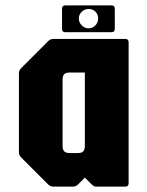

<svg xmlns="http://www.w3.org/2000/svg" viewBox="-20 -695 549 715"><path d="M179 0Q167.5 0 159 -8.5L59 -108.5Q50.5 -116.5 50.5 -128.5V-421.5Q50.5 -433.5 59 -441.5L159 -541.5Q167.5 -550 179 -550H446.5Q459 -550 459 -537.5V-12.5Q459 0 446.5 0H338.5Q332 0 328.5 -2.5Q325 -5 321 -8.5L296 -33.5L271 -8.5Q263 0 251 0ZM240 -125H269.5Q284.5 -125 290.2 -131.5Q296 -138 296 -153V-425H240.5Q225 -425 219 -418.5Q213 -412 213 -397V-153Q213 -138 219 -131.5Q225 -125 240 -125ZM223.5 -575Q211 -575 211 -587.5V-662.5Q211 -675 223.5 -675H395Q407.5 -675 407.5 -662.5V-587.5Q407.5 -575 395 -575ZM310 -589.5Q324.5 -589.5 335 -600.2Q345.5 -611 345.5 -626Q345.5 -641.5 335.5 -651.5Q325.5 -661.5 310 -661.5Q295 -661.5 284.2 -651Q273.5 -640.5 273.5 -626Q273.5 -611.5 284.5 -600.5Q295.5 -589.5 310 -589.5Z"/></svg>

Font: Jaro 24pt
Style: Regular
Weight: 400
Designer: Agyei Archer, Celine Hurka, Mirko Velimirović
Version: Version 1.000